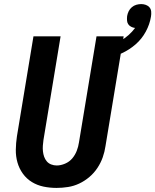

<svg xmlns="http://www.w3.org/2000/svg" viewBox="-20 -913 761 941"><path d="M257 8Q224 8 193 1.5Q162 -5 136 -21Q110 -37 92 -62Q74 -87 65.5 -117Q57 -147 57.5 -179.5Q58 -212 63 -245L144 -735H277L193 -227Q191 -213 190 -199Q189 -185 190.5 -171Q192 -157 196.5 -144.5Q201 -132 209.5 -122Q218 -112 231 -107Q244 -102 258 -102Q278 -102 299 -111Q320 -120 334 -136.5Q348 -153 356 -173.5Q364 -194 367 -215L453 -735H586L497 -197Q493 -169 483.5 -142Q474 -115 457.5 -90Q441 -65 418 -45.5Q395 -26 368.5 -13.5Q342 -1 313.5 3.5Q285 8 257 8ZM502 -625 485 -682Q507 -687 528.5 -694.5Q550 -702 571 -713.5Q592 -725 610 -741Q628 -757 642 -776Q632 -777 622.5 -782Q613 -787 608 -795Q603 -803 602.5 -813.5Q602 -824 603 -834Q605 -846 610.5 -857.5Q616 -869 626 -877.5Q636 -886 648 -889.5Q660 -893 672 -893Q684 -893 695 -889Q706 -885 713 -876.5Q720 -868 721 -856Q722 -844 720 -832Q714 -794 694.5 -758Q675 -722 644.5 -695.5Q614 -669 577 -652Q540 -635 502 -625Z"/></svg>

Font: Iosevka Extrabold Extended
Style: Italic
Weight: 800
Width: 7
Italic angle: -9°
Monospace: yes
Designer: Belleve Invis
Foundry: Belleve Invis
Version: Version 32.5.0; ttfautohint (v1.8.4)